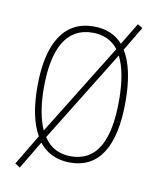

<svg xmlns="http://www.w3.org/2000/svg" viewBox="-75 -636 629 760"><g transform="rotate(10 239.5 -256.0)"><path d="M423 -264C423 -349 410 -419 380 -467L438 -564L418 -576L365 -488C337 -520 299 -537 248 -537C130 -537 69 -440 69 -265C69 -183 82 -117 109 -71L36 51L56 64L123 -48C152 -11 194 10 248 10C366 10 423 -87 423 -264ZM95 -265C95 -423 144 -512 248 -512C293 -512 327 -495 351 -464L124 -97C105 -139 95 -196 95 -265ZM397 -265C397 -102 350 -15 247 -15C199 -15 162 -35 138 -73L365 -441C387 -398 397 -337 397 -265Z"/></g></svg>

Font: Noto Sans Sinhala Condensed Thin
Style: Regular
Weight: 100
Width: 3
Designer: Jelle Bosma - Monotype Design Team
Foundry: Monotype Imaging Inc.
Version: Version 2.006